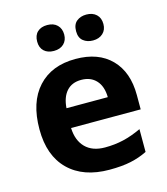

<svg xmlns="http://www.w3.org/2000/svg" viewBox="-113 -840 817 938"><g transform="rotate(-15 295.5 -371.0)"><path d="M304.2 -450.2Q256.8 -450.2 230 -420.2Q203.1 -390.1 199.2 -335H408.2Q407.2 -390.1 379.4 -420.2Q351.6 -450.2 304.2 -450.2ZM325.2 9.8Q193.4 9.8 119.1 -63Q44.9 -135.7 44.9 -269Q44.9 -406.2 113.5 -481.2Q182.1 -556.2 303.2 -556.2Q418.9 -556.2 483.4 -490.2Q547.9 -424.3 547.9 -308.1V-235.8H195.8Q198.2 -172.4 233.4 -136.7Q268.6 -101.1 332 -101.1Q381.3 -101.1 425.3 -111.3Q469.2 -121.6 517.1 -144V-28.8Q478 -9.3 433.6 0.2Q389.2 9.8 325.2 9.8ZM145 -686Q145 -717.8 163.3 -734.9Q181.6 -752 212.9 -752Q245.1 -752 263.4 -733.9Q281.7 -715.8 281.7 -686Q281.7 -656.7 263.2 -638.9Q244.6 -621.1 212.9 -621.1Q181.6 -621.1 163.3 -638.2Q145 -655.3 145 -686ZM341.8 -686Q341.8 -720.2 361.6 -736.1Q381.3 -752 410.6 -752Q442.4 -752 461.2 -734.4Q480 -716.8 480 -686Q480 -656.2 460.9 -638.7Q441.9 -621.1 410.6 -621.1Q381.3 -621.1 361.6 -637Q341.8 -652.8 341.8 -686Z"/></g></svg>

Font: CAA NEO Sans
Style: Bold
Weight: 700
Version: Version 1.10